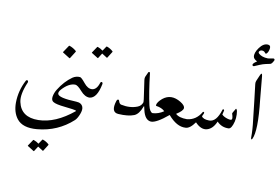

<svg xmlns="http://www.w3.org/2000/svg" viewBox="-135 -1249 2930 2010"><g transform="rotate(10 1329.5 -244.5)"><path d="M449.2 -24.9Q433.1 -35.6 430.7 -54.7Q426.3 -91.3 453.6 -120.6Q461.9 -129.4 471.7 -128.7Q481.4 -127.9 483.9 -117.7Q494.6 -76.7 685.5 -69.8Q739.7 -67.9 755.4 -26.9Q766.1 1.5 747.1 50.5Q728 99.6 704.6 121.6Q546.9 265.6 329.6 285.2Q176.3 298.8 113.8 217.8Q63 151.9 63.5 49.3Q64.9 -78.1 125.5 -193.4Q129.9 -201.7 137.7 -202.1Q145 -202.1 148.4 -195.3Q152.8 -187 148.9 -178.7Q90.8 -44.9 108.4 35.6Q142.1 190.9 325.2 188.5Q506.8 185.5 696.8 28.8Q701.7 25.4 695.8 22.9Q674.8 14.2 577.6 4.4Q478 -5.4 449.2 -24.9ZM402.8 384.3Q404.8 380.9 410.2 382.3Q445.8 394.5 473.6 419.9Q477.5 423.3 475.1 427.7L432.1 496.1Q429.7 500 423.3 494.6Q417.5 489.7 372.6 462.4L338.4 516.1Q335.9 520 329.6 514.6Q323.2 509.3 266.6 475.1Q263.2 473.1 265.1 469.7L309.1 404.3Q311 400.9 316.4 402.8Q345.7 413.1 370.6 432.1Z M821.3 -227.1Q844.7 -228 843.5 -182.6Q842.3 -137.2 813 -135.7Q762.7 -134.8 715.6 -189Q668.5 -243.2 642.1 -243.7Q573.7 -243.7 503.4 -166Q478.5 -137.7 483.9 -117.2Q494.6 -73.7 475.6 -37.1Q464.4 -15.1 449.2 -24.9Q424.3 -41.5 430.9 -80.6Q437.5 -119.6 460 -156.2Q519.5 -252.9 600.1 -309.6Q636.7 -334 679.2 -330.1Q694.3 -328.1 736.1 -276.4Q777.8 -224.6 821.3 -227.1ZM506.8 -631.3Q509.3 -635.3 515.1 -633.3Q554.7 -619.6 585.9 -591.8Q590.3 -587.9 587.4 -583L539.6 -507.3Q536.6 -502.9 529.5 -508.8Q522.5 -514.6 459.5 -552.7Q455.6 -555.2 458 -558.6Z M895.5 -304.7Q897.9 -314.9 904.8 -317.9Q911.6 -320.8 917.5 -315.4Q923.3 -310.1 921.4 -298.8Q891.1 -142.6 812.5 -135.7Q786.1 -133.8 788.3 -179.2Q790.5 -224.6 820.8 -226.6Q871.6 -230 895.5 -304.7ZM894 -691.4Q896 -694.8 901.4 -693.4Q937 -681.2 964.8 -655.8Q968.8 -652.3 966.3 -647.9L923.3 -579.6Q920.9 -575.7 914.6 -581.1Q908.7 -585.9 863.8 -613.3L829.6 -559.6Q827.1 -555.7 820.8 -561Q814.5 -566.4 757.8 -600.6Q754.4 -602.5 756.3 -606L800.3 -671.4Q802.2 -674.8 807.6 -672.9Q836.9 -662.6 861.8 -643.6Z M1490.2 -90.3Q1505.4 -86.4 1510.3 -63.7Q1515.1 -41 1509 -20.3Q1502.9 0.5 1490.2 0Q1424.3 -3.9 1400.9 -109.4Q1393.6 -142.6 1393.1 -143.1Q1390.1 -150.9 1387.2 -142.1Q1356 -57.6 1307.1 -37.6Q1245.1 -12.7 1138.7 -19.5Q1055.7 -24.9 1096.2 -151.4Q1100.6 -165 1110.8 -167Q1121.1 -168.9 1125 -153.8Q1133.3 -125 1152.3 -120.6Q1248 -100.1 1326.7 -131.3Q1365.7 -147 1377.9 -186.5Q1379.9 -193.4 1364.5 -294.4Q1349.1 -395.5 1346.7 -417.7Q1344.2 -439.9 1349.6 -451.7Q1366.2 -486.3 1372.6 -502.4Q1375.5 -509.8 1383.1 -508.8Q1390.6 -507.8 1391.6 -499Q1416 -289.1 1444.8 -164.6Q1460 -98.1 1490.2 -90.3Z M1856.4 -90.3Q1891.6 -90.3 1886.7 -54.7Q1878.9 -1.5 1856.4 0Q1764.6 6.3 1671.4 -102.5Q1547.4 1 1490.2 0Q1466.3 -0.5 1459.5 -38.1Q1450.7 -88.9 1490.2 -90.3Q1552.2 -92.8 1608.4 -131.3Q1576.2 -163.1 1517.6 -171.4Q1510.7 -172.4 1512.7 -182.1Q1517.6 -213.4 1564.5 -253.4Q1650.4 -322.8 1757.3 -257.8Q1808.1 -227.1 1805.7 -197.8Q1803.2 -168.5 1735.4 -126Q1771 -90.3 1856.4 -90.3Z M2341.8 -285.2Q2345.7 -291 2352.5 -279.3Q2359.4 -267.6 2361.3 -229.2Q2363.3 -190.9 2354.5 -153.3Q2334 -72.3 2302.2 -71.3Q2229 -68.4 2177.7 -121.6Q2142.6 -39.1 2081.1 -22.9Q2019.5 -6.8 1956.1 -74.7Q1903.3 0 1856.4 0Q1846.2 0.5 1838.6 -43.7Q1831.1 -87.9 1856.4 -90.3Q1953.1 -100.1 2006.3 -191.4Q2008.8 -196.8 2013.7 -196.3Q2018.6 -196.3 2021.5 -192.4Q2026.9 -185.1 2006.8 -148.4Q2023.4 -118.2 2087.9 -117.2Q2165 -116.2 2206.1 -252.4Q2208 -257.8 2212.9 -258.5Q2217.8 -259.3 2221.2 -255.1Q2224.6 -251 2223.6 -245.1L2213.4 -202.6Q2234.4 -180.7 2274.7 -168.9Q2314.9 -157.2 2321.3 -171.6Q2327.6 -186 2312.5 -230.5Q2310.5 -235.4 2341.8 -285.2Z M2526.4 -669.9Q2547.4 -719.2 2552.7 -672.4Q2552.7 -672.4 2575.7 -426.8Q2612.8 -95.7 2566.9 -6.8Q2561 4.4 2556.4 -1.2Q2551.8 -6.8 2552.2 -17.6Q2553.7 -101.6 2540 -206.5Q2539.6 -210.9 2518.6 -397L2497.1 -578.1Q2495.1 -596.7 2501.5 -611.8ZM2616.2 -812.5Q2562 -801.8 2539.6 -794.7Q2517.1 -787.6 2455.1 -760.3Q2441.9 -754.9 2436 -763.7Q2423.8 -781.7 2475.1 -813.5Q2438 -832 2433.6 -855.5Q2425.8 -896 2467.3 -953.6Q2509.3 -1010.7 2556.6 -1006.8Q2586.9 -1004.4 2583.7 -972.9Q2580.6 -941.4 2565.9 -920.9Q2551.3 -900.4 2541 -916.5Q2530.8 -932.6 2511 -934.6Q2491.2 -936.5 2480 -923.3Q2468.8 -910.2 2481.9 -897.5Q2515.1 -866.2 2579.1 -864.3Q2589.4 -864.3 2609.9 -869.1Q2630.4 -874 2638.4 -873.8Q2646.5 -873.5 2650.1 -867.4Q2653.8 -861.3 2651.4 -856Q2632.3 -815.9 2616.2 -812.5Z"/></g></svg>

Font: Amiri Quran Colored
Style: Regular
Weight: 400
Designer: Khaled Hosny
Version: Version 000.111